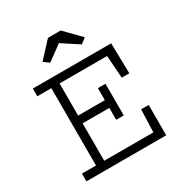

<svg xmlns="http://www.w3.org/2000/svg" viewBox="-172 -861 930 985"><g transform="rotate(-30 293.0 -368.0)"><path d="M55.7 -549.8H519.5L523.4 -370.1H478.5L468.8 -503.9H187.5V-313.5H345.7V-384.8H390.6V-197.3H345.7V-267.6H187.5V-45.9H478.5L483.4 -179.7H528.3V0H55.7V-45.9H138.7V-503.9H55.7ZM252.9 -736.3H328.1L418 -644.5L386.7 -620.1L288.1 -684.6L199.2 -620.1L167 -643.6Z"/></g></svg>

Font: Thabit
Style: Regular
Weight: 500
Designer: Regenerated by Nadim Shaikli
Foundry: MAK Alagha
Version: 0.01